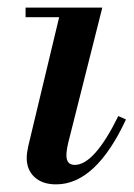

<svg xmlns="http://www.w3.org/2000/svg" viewBox="-20 -470 352 503"><path d="M47 -425V-450H248L159 -97Q154 -76 154 -63Q154 -38 176 -38Q227 -38 290 -166L310 -157Q231 13 127 13Q91 13 70.5 -6Q50 -25 50 -56Q50 -69 54 -87L135 -425Z"/></svg>

Font: Libre Bodoni
Style: Italic
Weight: 400
Italic angle: -13°
Designer: Pablo Impallari, Rodrigo Fuenzalida
Foundry: Pablo Impallari, Rodrigo Fuenzalida
Version: Version 1.001